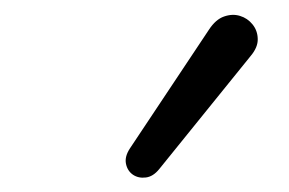

<svg xmlns="http://www.w3.org/2000/svg" viewBox="-20 -786 394 262"><path d="M197.3 -555.3Q189 -545 179 -543.8Q169 -542.5 161.4 -547.6Q153.9 -552.8 151.9 -562.5Q149.9 -572.3 157.3 -583.5L265 -745.3Q274.3 -759.6 285.8 -763.5Q297.3 -767.5 307.5 -764.3Q317.8 -761.2 324.7 -752.6Q331.5 -744.1 331.7 -732.8Q332 -721.5 322.2 -709.8Z"/></svg>

Font: Nunito ExtraLight
Style: Italic
Weight: 200
Italic angle: -9°
Designer: Vernon Adams
Foundry: Vernon Adams
Version: Version 3.602